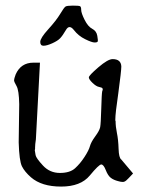

<svg xmlns="http://www.w3.org/2000/svg" viewBox="-20 -650 525 687"><path d="M167 -495.1Q147.5 -486.3 135.7 -486.3Q124 -486.3 124 -500Q124 -513.7 152.8 -545.4Q181.6 -577.1 195.3 -600.1Q209 -623 214.4 -626.5Q219.7 -629.9 240.7 -629.9Q261.7 -629.9 266.1 -627.9Q270.5 -626 270.5 -614.7Q270.5 -603.5 282.7 -579.1Q294.9 -554.7 310.1 -546.9Q325.2 -539.1 328.1 -522Q331.1 -504.9 329.6 -501.5Q328.1 -498 318.4 -498Q308.6 -498 284.7 -509.8Q260.7 -521.5 244.4 -542.5Q228 -563.5 216.1 -543Q204.1 -522.5 195.3 -513.2Q186.5 -503.9 167 -495.1ZM123 -425.8 108.4 -151.4Q105.5 -132.8 105.5 -122.1Q105.5 -122.1 105.5 -117.2Q105.5 -115.2 104.5 -112.3Q105.5 -103.5 107.4 -94.7Q109.4 -84 133.8 -57.6Q158.2 -31.2 194.3 -31.2Q230.5 -31.2 249 -48.3Q267.6 -65.4 282.7 -88.9Q297.9 -112.3 301.8 -127Q305.7 -141.6 320.8 -162.1Q335.9 -182.6 338.4 -194.8Q340.8 -207 342.3 -260.7Q343.8 -314.5 345.7 -323.2Q346.7 -327.1 347.7 -329.1Q347.7 -331.1 346.7 -334Q344.7 -336.9 334.5 -338.9Q324.2 -340.8 311 -353.5Q297.9 -366.2 297.9 -373Q297.9 -379.9 332 -409.2Q366.2 -438.5 382.8 -438.5Q413.1 -438.5 414.1 -412.1Q414.1 -396.5 403.3 -316.4Q392.6 -244.1 392.6 -221.7V-218.8L393.6 -216.8Q393.6 -197.3 398.4 -173.8Q403.3 -150.4 404.3 -117.7Q405.3 -85 414.1 -79.1L456.1 -29.3L440.4 -12.7Q430.7 -2 424.8 0Q422.9 1 418.9 1Q412.1 1 402.3 -2Q386.7 -5.9 376.5 -13.7Q366.2 -21.5 358.4 -41.5Q350.6 -61.5 342.3 -61.5Q334 -61.5 301.3 -22Q268.6 17.6 198.7 17.6Q128.9 17.6 90.8 -15.6Q68.4 -35.2 58.6 -54.7Q48.8 -74.2 46.9 -140.6L48.8 -277.3Q47.9 -327.1 39.1 -342.3Q30.3 -357.4 30.3 -362.8Q30.3 -368.2 36.1 -383.8Q54.7 -425.8 99.6 -425.8Z"/></svg>

Font: Drukaatie burti
Style: Light
Weight: 300
Version: Version 0.14